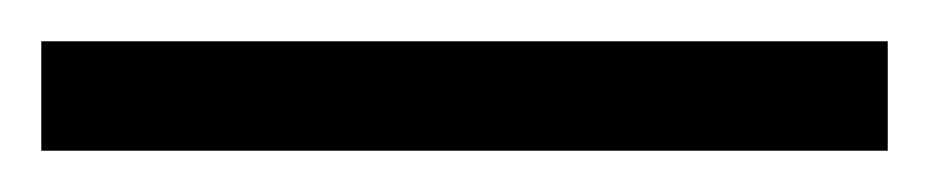

<svg xmlns="http://www.w3.org/2000/svg" viewBox="-20 123 450 93"><path d="M0 196H410V143H0Z"/></svg>

Font: PT Serif
Style: Regular
Weight: 400
Designer: A.Korolkova, O.Umpeleva, V.Yefimov
Foundry: ParaType Ltd
Version: Version 1.000;PS 001.000;hotconv 1.0.88;makeotf.lib2.5.64775